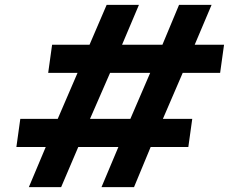

<svg xmlns="http://www.w3.org/2000/svg" viewBox="-20 -765 955 785"><path d="M230 0 300 -164H464L395 0H528L596 -164H750L766 -279H646L727 -467H880L896 -582H776L845 -745H712L644 -582H479L548 -745H416L346 -582H193L177 -467H297L216 -279H63L47 -164H167L98 0ZM430 -467H594L513 -279H348Z"/></svg>

Font: Plus Jakarta Sans
Style: Bold Italic
Weight: 700
Italic angle: -8°
Designer: Gumpita Rahayu
Foundry: Tokotype
Version: Version 2.071;gftools[0.9.30]